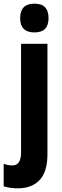

<svg xmlns="http://www.w3.org/2000/svg" viewBox="-59 -881 336 1048"><path d="M51 -782Q51 -861 129 -861Q169 -861 187.5 -841Q206 -821 206 -782Q206 -704 129 -704Q51 -704 51 -782ZM41 147Q21 147 0.5 144.5Q-20 142 -39 136V13Q-14 22 8 22Q56 22 56 -49V-642H200V-40Q200 56 158 101Q116 146 41 147Z"/></svg>

Font: Noto Sans Kannada UI ExtraCondensed ExtraBold
Style: Regular
Weight: 800
Width: 2
Designer: Jelle Bosma - Monotype Design Team
Foundry: Monotype Imaging Inc.
Version: Version 2.005; ttfautohint (v1.8.4.7-5d5b)